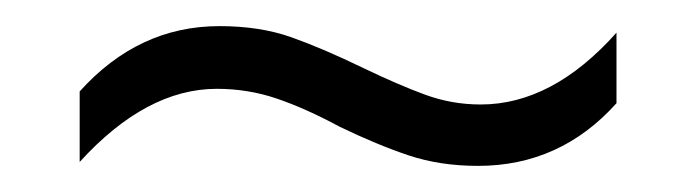

<svg xmlns="http://www.w3.org/2000/svg" viewBox="-20 -427 533 147"><path d="M240 -330Q269 -316 293 -308Q317 -300 346 -300Q409 -300 452 -348V-402Q403 -347 348 -347Q326 -347 305.5 -354.5Q285 -362 258 -375Q227 -390 203 -398.5Q179 -407 148 -407Q86 -407 41 -357V-303Q92 -359 146 -359Q170 -359 192 -351.5Q214 -344 240 -330Z"/></svg>

Font: Noto Sans UI SemiCondensed Light
Style: Regular
Weight: 300
Width: 4
Designer: Monotype Design Team
Foundry: Monotype Imaging Inc.
Version: Version 1.901